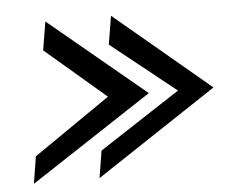

<svg xmlns="http://www.w3.org/2000/svg" viewBox="-41 -568 678 571"><g transform="rotate(-5 297.5 -282.0)"><path d="M38 -43 402 -282 114 -521 100 -436 280 -282 51 -124ZM234 -43 595 -282 310 -521 296 -436 489 -282 247 -124Z"/></g></svg>

Font: Charger Sport
Style: DfBdExtObl
Weight: 400
Designer: Jasper
Foundry: Cannot Into Space Fonts
Version: Version 1.1